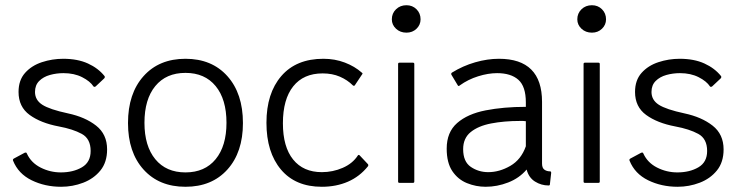

<svg xmlns="http://www.w3.org/2000/svg" viewBox="-20 -780 2830 735"><path d="M346 -449Q341 -446 338 -449Q325 -469 294.5 -484.5Q264 -500 223 -500Q196 -500 171 -493Q146 -486 130 -470Q114 -454 114 -428Q114 -397 142 -379Q170 -361 240 -346Q306 -332 348 -299Q390 -266 390 -208Q390 -159 364.5 -127.5Q339 -96 298.5 -80.5Q258 -65 214 -65Q152 -65 101 -90Q50 -115 30 -165Q28 -170 33 -173L74 -195Q76 -196 79 -196Q82 -196 83 -192Q99 -157 135.5 -138.5Q172 -120 213 -120Q260 -120 293.5 -139.5Q327 -159 327 -202Q327 -249 293 -267.5Q259 -286 205 -296Q136 -309 93.5 -340Q51 -371 51 -428Q51 -473 76 -501Q101 -529 140.5 -542Q180 -555 222 -555Q277 -555 316.5 -537Q356 -519 380 -489Q383 -485 379 -480Z M690 -65Q589 -65 529.5 -131Q470 -197 470 -309Q470 -422 529.5 -488.5Q589 -555 690 -555Q791 -555 850.5 -488.5Q910 -422 910 -309Q910 -197 850.5 -131Q791 -65 690 -65ZM690 -120Q764 -120 805.5 -170.5Q847 -221 847 -310Q847 -400 805.5 -450.5Q764 -501 690 -501Q616 -501 574.5 -450.5Q533 -400 533 -310Q533 -221 574.5 -170.5Q616 -120 690 -120Z M1389 -151Q1391 -148 1389 -144Q1357 -104 1312 -84.5Q1267 -65 1212 -65Q1111 -65 1055.5 -131Q1000 -197 1000 -310Q1000 -423 1057 -489Q1114 -555 1218 -555Q1262 -555 1300 -540.5Q1338 -526 1365 -502Q1370 -499 1366 -495L1338 -453Q1335 -450 1331 -453Q1310 -474 1281 -486.5Q1252 -499 1215 -499Q1142 -499 1102.5 -449.5Q1063 -400 1063 -308Q1063 -218 1102 -169.5Q1141 -121 1212 -121Q1254 -121 1292 -137.5Q1330 -154 1350 -185Q1353 -189 1357 -185Z M1566 -85Q1566 -80 1561 -80H1509Q1504 -80 1504 -85V-535Q1504 -540 1509 -540H1561Q1566 -540 1566 -535ZM1536 -655Q1512 -655 1496 -670Q1480 -685 1480 -706Q1480 -729 1496 -744.5Q1512 -760 1536 -760Q1559 -760 1574.5 -744.5Q1590 -729 1590 -706Q1590 -685 1574.5 -670Q1559 -655 1536 -655Z M1708 -494Q1706 -499 1710 -502Q1752 -528 1799 -541.5Q1846 -555 1890 -555Q2055 -555 2055 -390V-154Q2055 -137 2064 -130.5Q2073 -124 2086 -124Q2090 -124 2090 -118L2085 -74Q2085 -70 2080 -70Q2052 -70 2028 -85Q2004 -100 1996 -131Q1968 -98 1925.5 -81.5Q1883 -65 1839 -65Q1802 -65 1767.5 -79Q1733 -93 1711.5 -125Q1690 -157 1690 -211Q1690 -274 1730 -309Q1770 -344 1839 -357.5Q1908 -371 1993 -371V-388Q1993 -449 1964.5 -474.5Q1936 -500 1883 -500Q1849 -500 1810.5 -488Q1772 -476 1740 -453Q1735 -448 1732 -454ZM1993 -220V-316Q1988 -317 1982.5 -317Q1977 -317 1971 -317Q1910 -317 1860.5 -307.5Q1811 -298 1782 -274.5Q1753 -251 1753 -209Q1753 -161 1782.5 -141Q1812 -121 1849 -121Q1892 -121 1933.5 -145Q1975 -169 1993 -220Z M2276 -85Q2276 -80 2271 -80H2219Q2214 -80 2214 -85V-535Q2214 -540 2219 -540H2271Q2276 -540 2276 -535ZM2246 -655Q2222 -655 2206 -670Q2190 -685 2190 -706Q2190 -729 2206 -744.5Q2222 -760 2246 -760Q2269 -760 2284.5 -744.5Q2300 -729 2300 -706Q2300 -685 2284.5 -670Q2269 -655 2246 -655Z M2706 -449Q2701 -446 2698 -449Q2685 -469 2654.5 -484.5Q2624 -500 2583 -500Q2556 -500 2531 -493Q2506 -486 2490 -470Q2474 -454 2474 -428Q2474 -397 2502 -379Q2530 -361 2600 -346Q2666 -332 2708 -299Q2750 -266 2750 -208Q2750 -159 2724.5 -127.5Q2699 -96 2658.5 -80.5Q2618 -65 2574 -65Q2512 -65 2461 -90Q2410 -115 2390 -165Q2388 -170 2393 -173L2434 -195Q2436 -196 2439 -196Q2442 -196 2443 -192Q2459 -157 2495.5 -138.5Q2532 -120 2573 -120Q2620 -120 2653.5 -139.5Q2687 -159 2687 -202Q2687 -249 2653 -267.5Q2619 -286 2565 -296Q2496 -309 2453.5 -340Q2411 -371 2411 -428Q2411 -473 2436 -501Q2461 -529 2500.5 -542Q2540 -555 2582 -555Q2637 -555 2676.5 -537Q2716 -519 2740 -489Q2743 -485 2739 -480Z"/></svg>

Font: Gowun Dodum
Style: Regular
Weight: 400
Designer: Yanghee Ryu
Foundry: Yanghee Ryu
Version: Version 2.000